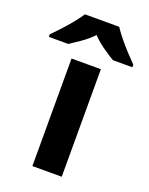

<svg xmlns="http://www.w3.org/2000/svg" viewBox="-203 -841 712 916"><g transform="rotate(20 153.0 -383.0)"><path d="M227 0H78V-546H227ZM240 -766Q254 -744 276.5 -716.5Q299 -689 323 -663Q347 -637 365 -619V-606H266Q240 -622 209 -643.5Q178 -665 152 -692Q126 -665 96 -644Q66 -623 40 -606H-59V-619Q-40 -638 -16.5 -663.5Q7 -689 29.5 -716.5Q52 -744 66 -766Z"/></g></svg>

Font: Noto Sans Kayah Li
Style: Bold
Weight: 700
Designer: Monotype Design Team, Sérgio Martins
Foundry: Monotype Imaging Inc.
Version: Version 2.002; ttfautohint (v1.8.4.7-5d5b)